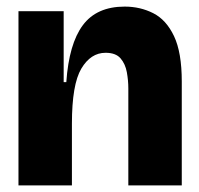

<svg xmlns="http://www.w3.org/2000/svg" viewBox="-20 -562 602 582"><path d="M36 0V-528H173V-313H181Q189 -429 231 -485.5Q273 -542 358 -542Q405 -542 444.5 -522Q484 -502 507.5 -452.5Q531 -403 531 -315V0H369V-294Q369 -318 364.5 -343Q360 -368 345.5 -385Q331 -402 300 -402Q255 -402 226.5 -354Q198 -306 198 -187V0Z"/></svg>

Font: Bricolage Grotesque 48pt ExtraBold
Style: Regular
Weight: 800
Designer: Mathieu Triay
Foundry: Atelier Triay
Version: Version 1.000; ttfautohint (v1.8.4.7-5d5b);gftools[0.9.32]